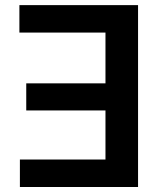

<svg xmlns="http://www.w3.org/2000/svg" viewBox="-20 -748 645 768"><path d="M532.2 -727.5V0H59.6V-109.9H401.9V-306.2H85V-414.6H401.9V-617.7H57.6V-727.5Z"/></svg>

Font: Inter SemiBold
Style: Regular
Weight: 600
Designer: Rasmus Andersson
Foundry: rsms
Version: Version 4.001;git-9221beed3